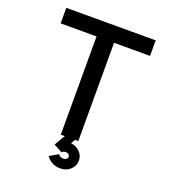

<svg xmlns="http://www.w3.org/2000/svg" viewBox="-161 -839 1013 1146"><g transform="rotate(20 345.5 -266.5)"><path d="M400.9 0H289.6V-624H61.5V-722.7H629.4V-624H400.9ZM265.6 144.5 320.3 112.8Q327.6 123.5 336.7 126.5Q345.7 129.4 353 129.4Q364.7 129.4 372.1 123Q379.4 116.7 379.4 108.4Q379.4 100.1 372.1 93.8Q364.7 87.4 353 87.4Q336.9 87.4 329.6 97.7L275.4 67.9L274.9 67.4Q276.4 64.9 278.3 62.5L314.9 0H380.4L364.7 26.9Q398.4 30.8 421.4 54Q444.3 77.1 444.3 108.4Q444.3 142.1 418.9 166.3Q393.6 190.4 353 190.4Q326.2 190.4 303.2 178.5Q280.3 166.5 265.6 144.5Z"/></g></svg>

Font: Giphurs Medium
Style: Regular
Weight: 500
Version: Version 0.920; ttfautohint (v1.8.4.7-5d5b)